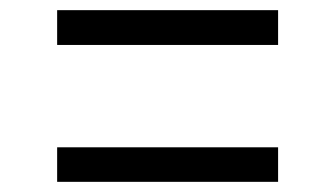

<svg xmlns="http://www.w3.org/2000/svg" viewBox="-20 -514 660 378"><path d="M92.5 -425.5H527.5V-494H92.5ZM92.5 -156H527.5V-224H92.5Z"/></svg>

Font: Monaspace Krypton Light
Style: Regular
Weight: 300
Designer: Riley Cran & the Lettermatic Team
Foundry: Lettermatic
Version: Version 1.101 (Monaspace Krypton)